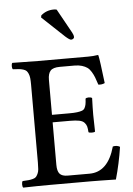

<svg xmlns="http://www.w3.org/2000/svg" viewBox="-60 -949 689 995"><g transform="rotate(-5 284.5 -451.0)"><path d="M201.2 -543V-360.8H291Q316.4 -360.8 331.8 -362.8Q347.2 -364.7 357.4 -368.4Q367.7 -372.1 372.3 -381.1Q377 -390.1 378.9 -400.1Q380.9 -410.2 381.8 -429.2Q386.7 -434.1 398.9 -434.1Q411.1 -434.1 416 -429.2Q414.1 -379.4 414.1 -341.8Q414.1 -308.6 416 -254.9Q412.1 -251 398.9 -251Q385.7 -251 381.8 -254.9Q380.4 -274.4 377.7 -284.7Q375 -294.9 366.2 -304.7Q357.4 -314.5 339.4 -318.1Q321.3 -321.8 291 -321.8H201.2V-100.1Q201.2 -67.9 213.4 -54Q225.6 -40 254.9 -40H368.2Q464.8 -40 501 -169.9Q522 -174.8 538.1 -165Q524.9 -78.1 502 2Q500 2 477.3 1.5Q454.6 1 424.3 0.5Q394 0 373 0H153.8Q98.1 0 20 2Q15.6 -2.4 15.6 -14.9Q15.6 -27.3 20 -32.2Q40.5 -33.2 51 -34.2Q61.5 -35.2 73.2 -38.3Q85 -41.5 89.8 -46.9Q94.7 -52.2 99.6 -62.3Q104.5 -72.3 105.7 -86.2Q106.9 -100.1 106.9 -121.1V-525.9Q106.9 -546.4 105.5 -559.8Q104 -573.2 99.6 -583.3Q95.2 -593.3 89.8 -598.6Q84.5 -604 73.2 -607.4Q62 -610.8 50.8 -611.8Q39.6 -612.8 20 -613.8Q15.6 -618.2 15.6 -630.4Q15.6 -642.6 20 -647Q104 -645 153.8 -645H415Q440.9 -645 463.9 -648.9Q467.8 -648.9 467.8 -646Q473.1 -625 487.8 -501Q472.2 -493.2 454.1 -496.1Q446.3 -520 440.9 -534.2Q435.5 -548.3 426.3 -563.7Q417 -579.1 406 -586.9Q395 -594.7 378.4 -599.9Q361.8 -605 339.8 -605H263.2Q228 -605 214.6 -590.1Q201.2 -575.2 201.2 -543ZM272.9 -901.9 342.8 -775.9Q350.1 -762.7 350.1 -752Q350.1 -747.6 345.2 -743.9Q340.3 -740.2 334 -740.2Q326.2 -740.2 304.2 -759.8L189 -868.2L190.9 -878.9Q219.2 -903.8 257.8 -903.8Q265.1 -903.8 272.9 -901.9Z"/></g></svg>

Font: Common Serif News
Style: Regular
Weight: 450
Designer: Philipp H. Poll, Khaled Hosny
Foundry: Stefan Peev, Context Ltd.
Version: Version 1.026